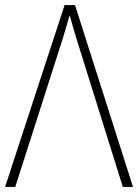

<svg xmlns="http://www.w3.org/2000/svg" viewBox="-20 -735 543 755"><path d="M0 0H40L227 -584C236 -613 245 -644 254 -675C263 -642 272 -611 280 -585L463 0H503L275 -715H234Z"/></svg>

Font: Noto Sans SemiCondensed ExtraLight
Style: Regular
Weight: 200
Width: 4
Designer: Monotype Design Team
Foundry: Monotype Imaging Inc.
Version: Version 2.013